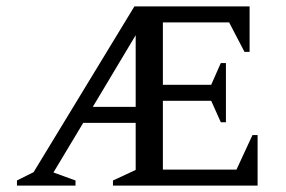

<svg xmlns="http://www.w3.org/2000/svg" viewBox="-20 -580 895 600"><path d="M33 0V-16L85 -42L400 -560H760V-418H744L696 -510H489V-315H640L670 -383H686V-198H670L640 -265H489V-50H719L769 -158H785V0H333V-16L404 -49V-196H240L147 -41L216 -16V0ZM270 -246H404V-470Z"/></svg>

Font: Spectral SC
Style: Regular
Weight: 400
Designer: Jean-Baptiste Levee
Foundry: Production Type
Version: Version 2.001